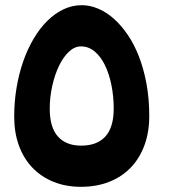

<svg xmlns="http://www.w3.org/2000/svg" viewBox="-20 -700 703 733"><path d="M292 -680.2Q323.2 -680.2 354.2 -667.2Q385.3 -654.3 413.8 -629.2Q442.4 -604 467.3 -567.6Q492.2 -531.2 510.5 -484.1Q528.8 -437 539.3 -379.9Q549.8 -322.8 549.8 -256.8Q549.8 -195.3 531.5 -145.5Q513.2 -95.7 479.2 -60.3Q445.3 -24.9 397 -5.9Q348.6 13.2 289.1 13.2Q231 13.2 184.1 -5.9Q137.2 -24.9 103.8 -59.8Q70.3 -94.7 52.2 -144.3Q34.2 -193.8 34.2 -254.9Q34.2 -311.5 43.2 -365Q52.2 -418.5 68.6 -465.6Q85 -512.7 108.4 -552.2Q131.8 -591.8 160.4 -620.1Q189 -648.4 222.2 -664.3Q255.4 -680.2 292 -680.2ZM289.1 -522.9Q264.6 -522.9 242.9 -502.4Q221.2 -481.9 205.1 -448.2Q189 -414.6 179.4 -371.8Q169.9 -329.1 169.9 -285.2Q169.9 -213.4 201.2 -178.7Q232.4 -144 290 -144Q350.6 -144 382.3 -179Q414.1 -213.9 414.1 -285.2Q414.1 -332.5 405.3 -375.7Q396.5 -418.9 380.4 -451.7Q364.3 -484.4 341.1 -503.7Q317.9 -522.9 289.1 -522.9Z"/></svg>

Font: DimaExpo
Style: Bold
Weight: 700
Width: 6
Designer: R.Balvardi
Foundry: Dima Software Group
Version: Version 1.00;June 11, 2019;FontCreator 11.5.0.2427 64-bit